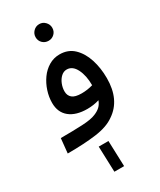

<svg xmlns="http://www.w3.org/2000/svg" viewBox="-239 -816 943 1129"><g transform="rotate(-30 232.0 -251.5)"><path d="M0 5 10 -94Q94 -94 156 -97Q218 -100 248 -113Q273 -123 288.5 -137.5Q304 -152 313 -176Q294 -170 273.5 -167Q253 -164 232 -164Q155 -164 112 -199Q69 -234 69 -298Q69 -338 82 -378Q95 -418 118.5 -451Q142 -484 175.5 -504Q209 -524 249 -524Q307 -524 345 -487.5Q383 -451 402 -392Q421 -333 421 -264Q421 -117 322 -51Q275 -17 194.5 -6Q114 5 0 5ZM166 -320Q166 -292 185 -276Q204 -260 248 -260Q288 -260 325 -271Q325 -337 302.5 -381.5Q280 -426 241 -426Q220 -426 203 -410.5Q186 -395 176 -370.5Q166 -346 166 -320ZM235 -625Q211 -625 194.5 -641Q178 -657 178 -681Q178 -704 194.5 -721Q211 -738 235 -738Q258 -738 274.5 -721Q291 -704 291 -681Q291 -657 274.5 -641Q258 -625 235 -625ZM184 235 178 61H244L250 235Z"/></g></svg>

Font: Noto Sans Arabic Med
Style: Regular
Weight: 500
Designer: Monotype Design Team, Nadine Chahine, Nizar Qandah and Khaled Hosny
Foundry: Monotype Imaging Inc.
Version: Version 2.012; ttfautohint (v1.8.4.7-5d5b)